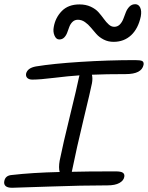

<svg xmlns="http://www.w3.org/2000/svg" viewBox="-30 -928 697 904"><path d="M249 -742.2Q234.4 -742.2 226.6 -760.5Q218.8 -778.8 223.1 -800.8Q230.5 -844.7 261 -876Q291.5 -907.2 344.2 -907.2Q374 -907.2 397.2 -896.5Q420.4 -885.7 434.1 -870.1Q447.8 -854.5 459 -838.9Q470.2 -823.2 482.2 -812.5Q494.1 -801.8 507.8 -801.8Q523.4 -801.8 534.2 -812.7Q544.9 -823.7 550.8 -839.4Q556.6 -855 562.7 -870.6Q568.8 -886.2 579.8 -897.2Q590.8 -908.2 606.9 -908.2Q622.6 -908.2 630.1 -892.3Q637.7 -876.5 632.8 -850.1Q620.6 -793 587.2 -762Q553.7 -731 504.9 -731Q479 -731 458.3 -741.7Q437.5 -752.4 423.8 -767.8Q410.2 -783.2 397.7 -798.3Q385.3 -813.5 369.9 -824.2Q354.5 -835 336.9 -835Q321.8 -835 311.8 -825.4Q301.8 -815.9 296.6 -802.2Q291.5 -788.6 286.6 -774.9Q281.7 -761.2 272.5 -751.7Q263.2 -742.2 249 -742.2ZM26.9 -43.9Q5.4 -43.9 -3.7 -52.2Q-12.7 -60.5 -9.8 -75.2Q-4.9 -101.6 24.9 -104Q121.1 -115.2 251 -118.2Q245.1 -138.2 251 -171.9Q266.6 -249.5 299.6 -383.5Q332.5 -517.6 341.8 -564Q341.8 -565.9 344.2 -573.2Q292 -569.8 224.9 -561.5Q157.7 -553.2 122.1 -553.2Q107.4 -553.2 99.1 -560.5Q90.8 -567.9 92.8 -581.1Q99.1 -607.9 139.2 -615.2Q219.2 -628.4 349.9 -636.7Q480.5 -645 606.9 -645Q631.8 -645 639.9 -640.4Q647.9 -635.7 646 -623Q637.2 -579.1 562 -579.1Q467.3 -579.1 402.8 -576.2Q407.2 -558.6 402.8 -535.2Q397.5 -507.3 363.8 -367.7Q330.1 -228 309.1 -124Q308.1 -122.1 308.1 -119.1Q373 -121.1 514.2 -121.1Q540 -121.1 548.8 -114.5Q557.6 -107.9 555.2 -95.2Q552.2 -77.6 532 -66.4Q511.7 -55.2 476.1 -55.2Q356.9 -55.2 201.9 -49.6Q46.9 -43.9 26.9 -43.9Z"/></svg>

Font: Shantell Sans Irregular
Style: Italic
Weight: 300
Italic angle: -11.31°
Designer: Stephen Nixon, Anya Danilova, Shantell Martin
Foundry: Arrow Type
Version: Version 1.006;[9816181b4]